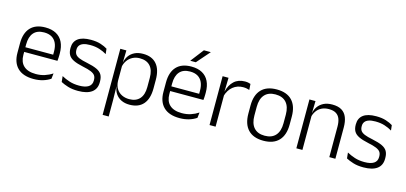

<svg xmlns="http://www.w3.org/2000/svg" viewBox="-71 -1180 3916 1851"><g transform="rotate(15 1887.5 -255.0)"><path d="M265 10.5Q159.5 10.5 105 -42.5Q50.5 -95.5 50.5 -193.5V-288.5Q50.5 -390.5 101.2 -445Q152 -499.5 249 -499.5Q314 -499.5 358 -475Q402 -450.5 424.2 -404.5Q446.5 -358.5 446.5 -294V-276.5Q446.5 -262 445.5 -247.5Q444.5 -233 443 -218.5H387Q388 -240.5 388 -260.2Q388 -280 388 -296.5Q388 -345.5 372.2 -379.8Q356.5 -414 325.8 -432Q295 -450 249 -450Q180.5 -450 145.5 -409.8Q110.5 -369.5 110.5 -293.5V-246L111 -238V-187.5Q111 -154 120.8 -127Q130.5 -100 150.8 -80.8Q171 -61.5 201.8 -51.5Q232.5 -41.5 273.5 -41.5Q321 -41.5 361.8 -54.8Q402.5 -68 438 -91.5L432 -37Q401 -15.5 358.5 -2.5Q316 10.5 265 10.5ZM82 -218.5V-265H429.5V-218.5Z M709 10.5Q650 10.5 607 -3Q564 -16.5 535.5 -32L529.5 -89.5Q565.5 -69.5 608.5 -55.5Q651.5 -41.5 706.5 -41.5Q767 -41.5 799 -62.2Q831 -83 831 -124V-131Q831 -157.5 819.5 -174.8Q808 -192 778.5 -204.8Q749 -217.5 695 -228.5Q633.5 -241.5 598 -258.8Q562.5 -276 547.5 -302.5Q532.5 -329 532.5 -368V-373Q532.5 -433.5 575.2 -465.8Q618 -498 703.5 -498Q760.5 -498 802 -484.5Q843.5 -471 869.5 -454L875.5 -401.5Q843.5 -421 802.5 -434.2Q761.5 -447.5 708.5 -447.5Q668 -447.5 642.2 -438.5Q616.5 -429.5 604.2 -412.5Q592 -395.5 592 -372.5V-368Q592 -342 603.5 -324.8Q615 -307.5 644 -295.5Q673 -283.5 724 -273.5Q787 -260.5 823.5 -243.5Q860 -226.5 875.5 -200Q891 -173.5 891 -132.5V-123.5Q891 -57.5 844.5 -23.5Q798 10.5 709 10.5Z M1222 10.5Q1175.5 10.5 1140.2 -6.5Q1105 -23.5 1083.8 -54.2Q1062.5 -85 1057.5 -126.5H1037.5L1057 -183Q1059 -136 1079 -104.2Q1099 -72.5 1132 -56.5Q1165 -40.5 1205.5 -40.5Q1273 -40.5 1309.2 -80.8Q1345.5 -121 1345.5 -198V-291Q1345.5 -367.5 1309.5 -407.8Q1273.5 -448 1205 -448Q1165.5 -448 1134.2 -431.8Q1103 -415.5 1082.8 -387.2Q1062.5 -359 1055.5 -322L1039 -366.5H1056.5Q1063.5 -403 1084 -432.5Q1104.5 -462 1139.8 -479.8Q1175 -497.5 1225 -497.5Q1313.5 -497.5 1360 -443.5Q1406.5 -389.5 1406.5 -286.5V-202Q1406.5 -98.5 1359.5 -44Q1312.5 10.5 1222 10.5ZM998.5 172V-487.5H1059L1056 -366L1057 -346V-139.5L1056.5 -125.5L1059 9V172Z M1722 10.5Q1616.5 10.5 1562 -42.5Q1507.5 -95.5 1507.5 -193.5V-288.5Q1507.5 -390.5 1558.2 -445Q1609 -499.5 1706 -499.5Q1771 -499.5 1815 -475Q1859 -450.5 1881.2 -404.5Q1903.5 -358.5 1903.5 -294V-276.5Q1903.5 -262 1902.5 -247.5Q1901.5 -233 1900 -218.5H1844Q1845 -240.5 1845 -260.2Q1845 -280 1845 -296.5Q1845 -345.5 1829.2 -379.8Q1813.5 -414 1782.8 -432Q1752 -450 1706 -450Q1637.5 -450 1602.5 -409.8Q1567.5 -369.5 1567.5 -293.5V-246L1568 -238V-187.5Q1568 -154 1577.8 -127Q1587.5 -100 1607.8 -80.8Q1628 -61.5 1658.8 -51.5Q1689.5 -41.5 1730.5 -41.5Q1778 -41.5 1818.8 -54.8Q1859.5 -68 1895 -91.5L1889 -37Q1858 -15.5 1815.5 -2.5Q1773 10.5 1722 10.5ZM1539 -218.5V-265H1886.5V-218.5ZM1780.5 -682H1849V-681L1735 -550.5H1680.5V-552Z M2076.5 -301.5 2061 -348 2076 -350Q2092 -417 2134 -455.8Q2176 -494.5 2242.5 -494.5Q2260 -494.5 2274 -491.8Q2288 -489 2298 -485L2302 -426Q2289.5 -430.5 2273.5 -433.5Q2257.5 -436.5 2238.5 -436.5Q2181.5 -436.5 2138.5 -402.2Q2095.5 -368 2076.5 -301.5ZM2019.5 0V-487.5H2078.5L2075 -341L2080 -336V0Z M2558.5 12Q2457.5 12 2405 -43.8Q2352.5 -99.5 2352.5 -204.5V-284Q2352.5 -388.5 2405 -444Q2457.5 -499.5 2558.5 -499.5Q2659.5 -499.5 2712 -444Q2764.5 -388.5 2764.5 -284V-204.5Q2764.5 -99.5 2712 -43.8Q2659.5 12 2558.5 12ZM2558.5 -38Q2629.5 -38 2666.8 -80Q2704 -122 2704 -201V-287.5Q2704 -366 2666.8 -408Q2629.5 -450 2558.5 -450Q2487.5 -450 2450.5 -408Q2413.5 -366 2413.5 -287.5V-201Q2413.5 -122 2450.5 -80Q2487.5 -38 2558.5 -38Z M3215 0V-306Q3215 -349.5 3203.2 -381Q3191.5 -412.5 3164.5 -429.5Q3137.5 -446.5 3092 -446.5Q3050 -446.5 3019 -430.5Q2988 -414.5 2969 -386.5Q2950 -358.5 2943 -322.5L2930.5 -367.5H2944Q2950.5 -403.5 2971.2 -432.8Q2992 -462 3027.2 -479.8Q3062.5 -497.5 3113 -497.5Q3172 -497.5 3207.5 -475.5Q3243 -453.5 3259.2 -412.2Q3275.5 -371 3275.5 -312V0ZM2886 0V-487.5H2946.5L2943.5 -367L2946.5 -364V0Z M3556.5 10.5Q3497.5 10.5 3454.5 -3Q3411.5 -16.5 3383 -32L3377 -89.5Q3413 -69.5 3456 -55.5Q3499 -41.5 3554 -41.5Q3614.5 -41.5 3646.5 -62.2Q3678.5 -83 3678.5 -124V-131Q3678.5 -157.5 3667 -174.8Q3655.5 -192 3626 -204.8Q3596.5 -217.5 3542.5 -228.5Q3481 -241.5 3445.5 -258.8Q3410 -276 3395 -302.5Q3380 -329 3380 -368V-373Q3380 -433.5 3422.8 -465.8Q3465.5 -498 3551 -498Q3608 -498 3649.5 -484.5Q3691 -471 3717 -454L3723 -401.5Q3691 -421 3650 -434.2Q3609 -447.5 3556 -447.5Q3515.5 -447.5 3489.8 -438.5Q3464 -429.5 3451.8 -412.5Q3439.5 -395.5 3439.5 -372.5V-368Q3439.5 -342 3451 -324.8Q3462.5 -307.5 3491.5 -295.5Q3520.5 -283.5 3571.5 -273.5Q3634.5 -260.5 3671 -243.5Q3707.5 -226.5 3723 -200Q3738.5 -173.5 3738.5 -132.5V-123.5Q3738.5 -57.5 3692 -23.5Q3645.5 10.5 3556.5 10.5Z"/></g></svg>

Font: Anek Tamil Light
Style: Regular
Weight: 300
Designer: Aadarsh Rajan (Tamil), Yesha Goshar (Latin)
Foundry: Ek Type
Version: Version 1.003